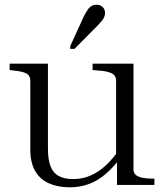

<svg xmlns="http://www.w3.org/2000/svg" viewBox="-20 -787 700 817"><path d="M184 -516V-155Q184 -108 195 -79.5Q206 -51 230 -38Q254 -25 291 -25Q331 -25 365.5 -40Q400 -55 431 -84Q462 -113 490 -154L496 -119Q466 -79 433.5 -50Q401 -21 362.5 -5.5Q324 10 276 10Q226 10 188 -7Q150 -24 129.5 -59.5Q109 -95 109 -150V-444Q109 -466 91 -475Q73 -484 36 -487L21 -489V-516ZM548 -516V-66Q548 -51 558 -42.5Q568 -34 586 -30.5Q604 -27 628 -27H637V0H478V-108L474 -111V-444Q474 -466 454.5 -475.5Q435 -485 396 -487L374 -489V-516ZM337 -718Q346 -735 353.5 -746Q361 -757 370.5 -762Q380 -767 390 -767Q407 -767 417 -757Q427 -747 427 -732Q427 -724 423.5 -715Q420 -706 412.5 -697Q405 -688 395 -678L297 -579H279V-591Z"/></svg>

Font: Roboto Serif 120pt Expanded Light
Style: Regular
Weight: 300
Width: 7
Designer: Greg Gazdowicz
Foundry: Commercial Type
Version: Version 1.008